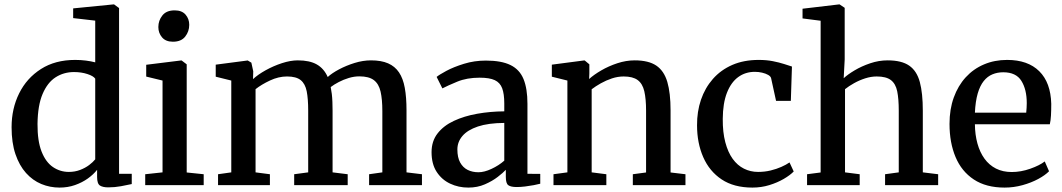

<svg xmlns="http://www.w3.org/2000/svg" viewBox="-20 -839 4814 870"><path d="M250 11Q206.5 11 167.2 -5.2Q128 -21.5 97.8 -55.2Q67.5 -89 50 -140.5Q32.5 -192 32.5 -262.5Q32.5 -347 66.8 -416Q101 -485 165.5 -526.2Q230 -567.5 320.5 -567.5Q346 -567.5 369.2 -564.5Q392.5 -561.5 411.5 -556.5V-745.5L311.5 -757V-801L493.5 -819H497L519.5 -802.5V-51.5H577V-5Q556.5 -0.5 528.2 4.8Q500 10 470.5 10Q446 10 433 1.8Q420 -6.5 420 -37V-69.5Q403.5 -48.5 378 -30.2Q352.5 -12 320 -0.5Q287.5 11 250 11ZM292 -60Q319.5 -60 343 -69Q366.5 -78 384 -91.2Q401.5 -104.5 411.5 -117V-482.5Q403.5 -494.5 376 -503.5Q348.5 -512.5 315.5 -512.5Q269 -512.5 232 -488.8Q195 -465 173 -413.2Q151 -361.5 150 -277.5Q149.5 -200 168.5 -152Q187.5 -104 220 -82Q252.5 -60 292 -60Z M638 0V-49.5L716.5 -58V-474L642.5 -492V-545.5L800 -565H803L826 -547.5V-57.5L903 -49.5V0ZM763 -650Q731 -650 714.2 -669.8Q697.5 -689.5 697.5 -716.5Q697.5 -746 715.8 -769Q734 -792 771 -792H772Q804 -792 820.8 -772.8Q837.5 -753.5 837.5 -726.5Q837.5 -696.5 819.2 -673.2Q801 -650 764 -650Z M968 0V-49.5L1028 -58V-474L957.5 -491.5V-546L1102.5 -565L1119 -555L1127.5 -516L1126.5 -480.5Q1148.5 -501 1183.5 -520.5Q1218.5 -540 1257.5 -552.8Q1296.5 -565.5 1329.5 -565.5Q1383 -565.5 1415.5 -547Q1448 -528.5 1465 -490Q1484 -507.5 1516.5 -524.8Q1549 -542 1587 -553.8Q1625 -565.5 1661 -565.5Q1707.5 -565.5 1738.5 -552Q1769.5 -538.5 1788 -511Q1806.5 -483.5 1814.2 -440.8Q1822 -398 1822 -339V-58L1892 -49.5V0H1652.5V-49.5L1712.5 -58V-335.5Q1712.5 -389 1704.5 -424Q1696.5 -459 1674 -476Q1651.5 -493 1608.5 -493Q1585 -493 1560.8 -485.8Q1536.5 -478.5 1515 -467.2Q1493.5 -456 1478.5 -444.5Q1481.5 -430 1483.5 -413.2Q1485.5 -396.5 1486.2 -377.5Q1487 -358.5 1487 -337.5V-58L1555.5 -49.5V0H1313V-49.5L1376.5 -58V-337.5Q1376.5 -391 1369.8 -425.2Q1363 -459.5 1342.5 -476Q1322 -492.5 1280.5 -492.5Q1242 -492.5 1203.2 -474.2Q1164.5 -456 1138 -435V-58L1203 -49.5V0Z M2102 11Q2057.5 11 2019.8 -6.8Q1982 -24.5 1958.8 -60Q1935.5 -95.5 1935.5 -149.5Q1935.5 -199.5 1962.8 -234.5Q1990 -269.5 2036.5 -291.2Q2083 -313 2142 -323.5Q2201 -334 2265 -334.5V-370Q2265 -413.5 2255.5 -439Q2246 -464.5 2222 -475.8Q2198 -487 2153.5 -487Q2095.5 -487 2052 -469Q2008.5 -451 1984.5 -438.5L1958.5 -490.5Q1969.5 -500 2002.5 -517.8Q2035.5 -535.5 2082.5 -550Q2129.5 -564.5 2181.5 -564.5Q2252 -564.5 2293.2 -544.2Q2334.5 -524 2352.2 -480.8Q2370 -437.5 2370 -368.5V-51.5L2428 -51V-6.5Q2417 -3.5 2398.5 0Q2380 3.5 2359.5 6Q2339 8.5 2321.5 8.5Q2294.5 8.5 2283.2 0.2Q2272 -8 2272 -37.5V-69.5Q2260 -56.5 2235.5 -37.5Q2211 -18.5 2177.2 -3.8Q2143.5 11 2102 11ZM2148 -58.5Q2174.5 -58.5 2207.2 -73.8Q2240 -89 2265 -111V-282Q2192.5 -281.5 2145.5 -265.8Q2098.5 -250 2075.5 -223Q2052.5 -196 2052.5 -162Q2052.5 -125.5 2065 -102.8Q2077.5 -80 2099 -69.2Q2120.5 -58.5 2148 -58.5Z M2551 -58V-474L2480.5 -491.5V-546L2625.5 -565H2629.5L2650.5 -547.5V-506L2649.5 -481Q2671 -500.5 2704.5 -520Q2738 -539.5 2777.5 -552.5Q2817 -565.5 2856 -565.5Q2918.5 -565.5 2953.8 -541.8Q2989 -518 3003.8 -467.8Q3018.5 -417.5 3018.5 -339V-57.5L3086 -49.5V0H2847.5V-49.5L2907.5 -57.5V-338Q2907.5 -391 2899.5 -425.5Q2891.5 -460 2869.5 -476.2Q2847.5 -492.5 2806 -492.5Q2779.5 -492.5 2753 -483.8Q2726.5 -475 2702.5 -461.5Q2678.5 -448 2661 -434.5V-58L2727.5 -49.5V0H2488V-49.5Z M3389.5 11Q3305.5 11 3250 -26Q3194.5 -63 3166.5 -127Q3138.5 -191 3138.5 -271Q3138 -333 3156.2 -386.8Q3174.5 -440.5 3210.2 -481.2Q3246 -522 3298.2 -544.8Q3350.5 -567.5 3418 -567.5Q3453 -567.5 3482 -561.8Q3511 -556 3532.8 -549Q3554.5 -542 3568.5 -537.5L3563.5 -382H3496.5L3474 -485Q3472 -493 3460.8 -499.5Q3449.5 -506 3433.2 -509.8Q3417 -513.5 3400.5 -513.5Q3357.5 -513.5 3325 -489.8Q3292.5 -466 3274 -418.8Q3255.5 -371.5 3255 -300.5Q3254.5 -240 3266.5 -194.5Q3278.5 -149 3300 -119.2Q3321.5 -89.5 3351 -74.8Q3380.5 -60 3415 -60Q3445 -60 3471.8 -66.5Q3498.5 -73 3520.5 -82.8Q3542.5 -92.5 3557.5 -103L3576.5 -62Q3560 -45 3531.2 -28.2Q3502.5 -11.5 3466 -0.2Q3429.5 11 3389.5 11Z M3698.5 -57.5V-745L3616.5 -755.5V-799.5L3781.5 -819H3784.5L3807.5 -803.5V-569.5L3803 -484.5Q3821 -501.5 3852.5 -520.2Q3884 -539 3923 -552.2Q3962 -565.5 4002 -565.5Q4065.5 -565.5 4100 -541.5Q4134.5 -517.5 4148 -467Q4161.5 -416.5 4161.5 -337.5V-58L4231 -49.5V0H3990.5V-49.5L4052.5 -58V-337.5Q4052.5 -391 4045.5 -425.2Q4038.5 -459.5 4017 -476Q3995.5 -492.5 3952.5 -492.5Q3927 -492.5 3900.5 -484Q3874 -475.5 3850.2 -462.2Q3826.5 -449 3809 -435V-58L3875.5 -49.5V0H3637V-49.5Z M4532 11Q4448 11 4392.5 -25.8Q4337 -62.5 4309.8 -127.5Q4282.5 -192.5 4282.5 -277.5Q4282.5 -344 4301.8 -397.2Q4321 -450.5 4356 -488.8Q4391 -527 4438.8 -547.2Q4486.5 -567.5 4543.5 -567.5Q4637.5 -567.5 4689.2 -516.2Q4741 -465 4743.5 -368.5Q4743.5 -338 4742.2 -315.5Q4741 -293 4737 -276H4397.5Q4398 -228.5 4409 -188.8Q4420 -149 4441 -120Q4462 -91 4493 -75.2Q4524 -59.5 4564.5 -59.5Q4606 -59.5 4648.5 -74.5Q4691 -89.5 4714 -107.5L4733.5 -63Q4716 -45 4684.5 -28Q4653 -11 4613.2 0Q4573.5 11 4532 11ZM4397.5 -328.5H4630Q4631 -338 4631.8 -350.2Q4632.5 -362.5 4632.5 -372Q4632.5 -433.5 4608.2 -472.5Q4584 -511.5 4526 -511.5Q4499.5 -511.5 4477 -502.2Q4454.5 -493 4437.5 -471.8Q4420.5 -450.5 4410.2 -415.2Q4400 -380 4397.5 -328.5Z"/></svg>

Font: Merriweather 24pt Medium
Style: Regular
Weight: 500
Designer: Eben Sorkin
Foundry: Eben Sorkin
Version: Version 2.100